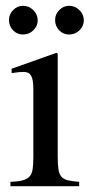

<svg xmlns="http://www.w3.org/2000/svg" viewBox="-20 -642 318 662"><path d="M59 -622Q80 -622 95 -607Q110 -592 110 -572Q110 -552 95 -537.5Q80 -523 59 -523Q39 -523 25 -537.5Q11 -552 11 -573Q11 -593 25.5 -607.5Q40 -622 59 -622ZM218 -622Q239 -622 254 -607Q269 -592 269 -572Q269 -552 254 -537.5Q239 -523 218 -523Q198 -523 184 -537.5Q170 -552 170 -573Q170 -593 184.5 -607.5Q199 -622 218 -622ZM179 -457V-102Q179 -75 181.5 -58.5Q184 -42 191.5 -33Q199 -24 213.5 -20.5Q228 -17 253 -15V0H16V-15Q42 -16 57.5 -20Q73 -24 81.5 -33Q90 -42 92.5 -58.5Q95 -75 95 -102V-334Q95 -367 87.5 -380.5Q80 -394 62 -394Q46 -394 28 -391L20 -390V-405L175 -460Z"/></svg>

Font: Klingon pIqaD HaSta
Style: Regular
Weight: 400
Width: 0
Designer: Mike Neff (qa'vaj)
Foundry: Mike Neff and Michael Everson
Version: Version 2.003